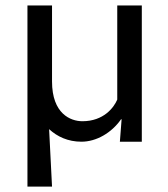

<svg xmlns="http://www.w3.org/2000/svg" viewBox="-20 -524 623 710"><path d="M81.5 166H172.4L161.6 -46.4C191.9 -18.6 231.4 0 281.2 0C336.4 0 392.6 -32.7 427.7 -83H429.7L423.3 0H504.4V-503.9H413.6V-155.8C401.4 -126.5 363.3 -75.7 284.7 -75.7C240.7 -75.7 172.4 -103.5 172.4 -222.7V-503.9H81.5Z"/></svg>

Font: Inder
Style: Regular
Weight: 400
Designer: Irina Smirnova
Foundry: Irina Smirnova
Version: Version 1.001